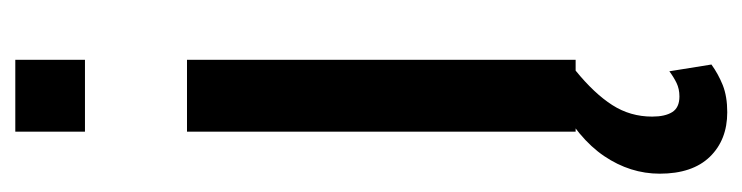

<svg xmlns="http://www.w3.org/2000/svg" viewBox="-394 -408 1008 261"><g transform="rotate(-90 110.5 -278.0)"><path d="M159.2 0H61.5V-528.3H159.2ZM159.2 -667H61.5V-761.7H159.2ZM144.5 0Q113.3 25.4 97.7 49.8Q82 74.2 82 104Q82 121.6 88.1 131.3Q94.2 141.1 109.4 141.1Q119.6 141.1 127.7 137.2Q135.7 133.3 143.6 127.4L152.8 184.6Q140.1 193.8 124.8 200Q109.4 206.1 87.9 206.1Q50.3 206.1 27.3 182.4Q4.4 158.7 4.4 114.3Q4.4 74.2 28.3 38.8Q52.2 3.4 103.5 -23.9Z"/></g></svg>

Font: Franco
Style: Regular
Weight: 400
Designer: Google
Version: Version 1.200311; 2013